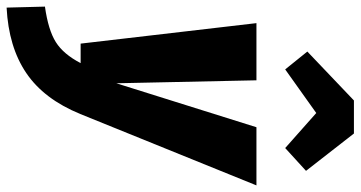

<svg xmlns="http://www.w3.org/2000/svg" viewBox="-297 -592 1091 581"><g transform="rotate(90 248.5 -301.5)"><path d="M303 1Q258 111 179 164.5Q100 218 -19 224L-22 108Q49 98 85.5 75Q122 52 149 0H90L28 -532H201L210 -108L343 -532H519ZM114 -686 262 -827H362L475 -682L406 -619L300 -713L168 -619Z"/></g></svg>

Font: Fira Sans Condensed ExtraBold
Style: Italic
Weight: 800
Width: 3
Italic angle: -8°
Designer: bBox Type GmbH & Carrois Corporate GbR & Edenspiekermann AG
Foundry: bBox Type GmbH & Carrois Corporate GbR & Edenspiekermann AG
Version: Version 4.301